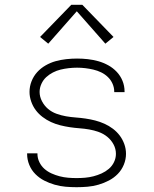

<svg xmlns="http://www.w3.org/2000/svg" viewBox="-20 -772 640 800"><path d="M299 8Q276 8 253 6Q230 4 207.5 -2.5Q185 -9 164.5 -19.5Q144 -30 127.5 -46.5Q111 -63 102 -85Q93 -107 93 -130Q93 -130 93 -131Q93 -132 93 -133H136Q136 -132 136 -131.5Q136 -131 136 -131Q136 -113 144 -96.5Q152 -80 165 -68.5Q178 -57 194.5 -49.5Q211 -42 228.5 -37.5Q246 -33 263.5 -31.5Q281 -30 299 -30Q317 -30 334.5 -31.5Q352 -33 369.5 -37.5Q387 -42 403.5 -49.5Q420 -57 433.5 -68.5Q447 -80 455 -96.5Q463 -113 463 -131Q463 -152 453 -170.5Q443 -189 427 -202Q411 -215 391.5 -222Q372 -229 352 -232.5Q332 -236 311.5 -237.5Q291 -239 271 -242Q251 -245 231 -250Q211 -255 192.5 -263.5Q174 -272 157.5 -284.5Q141 -297 129 -313Q117 -329 110 -349Q103 -369 103 -389Q103 -412 111.5 -433.5Q120 -455 135 -471.5Q150 -488 170 -499.5Q190 -511 211.5 -517Q233 -523 256 -525.5Q279 -528 301 -528Q324 -528 346 -525.5Q368 -523 389.5 -517Q411 -511 431 -500Q451 -489 466.5 -472.5Q482 -456 490.5 -435Q499 -414 499 -391Q499 -391 499 -390Q499 -389 499 -388H456Q456 -389 456 -389.5Q456 -390 456 -390Q456 -407 449 -423Q442 -439 429.5 -451Q417 -463 401.5 -470.5Q386 -478 369 -482Q352 -486 335 -488Q318 -490 301 -490Q284 -490 266.5 -488Q249 -486 232.5 -482Q216 -478 200.5 -470Q185 -462 172.5 -450.5Q160 -439 152.5 -422.5Q145 -406 145 -389Q145 -369 155 -350Q165 -331 180.5 -318Q196 -305 215.5 -298Q235 -291 255 -287.5Q275 -284 295.5 -282.5Q316 -281 336.5 -278Q357 -275 376.5 -270Q396 -265 415 -256.5Q434 -248 450.5 -235.5Q467 -223 479 -207Q491 -191 498 -171.5Q505 -152 505 -131Q505 -108 496 -86Q487 -64 471 -47.5Q455 -31 434 -20Q413 -9 390.5 -2.5Q368 4 345 6Q322 8 299 8ZM181 -590 147 -618 277 -752H323L453 -618L419 -590L300 -725Z"/></svg>

Font: Iosevka SS04 XLt Ex
Style: Regular
Weight: 200
Width: 7
Monospace: yes
Designer: Belleve Invis
Foundry: Belleve Invis
Version: Version 19.0.0; ttfautohint (v1.8.4)